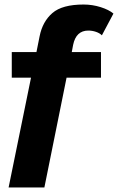

<svg xmlns="http://www.w3.org/2000/svg" viewBox="-20 -730 535 848"><path d="M303 -532 297 -500H426V-387H274L176 98H18L117 -387H32V-500H141L155 -570Q168 -635 211.5 -672.5Q255 -710 349 -710Q388 -710 424.5 -698.5Q461 -687 481 -670L430 -574Q420 -584 403.5 -589.5Q387 -595 370 -595Q316 -595 303 -532Z"/></svg>

Font: Sarabun ExtraBold
Style: Regular
Weight: 800
Version: Version 1.000; ttfautohint (v1.6)